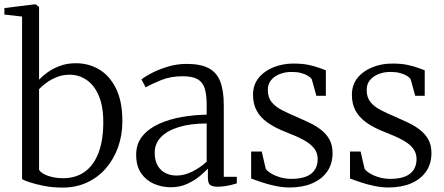

<svg xmlns="http://www.w3.org/2000/svg" viewBox="-26 -839 2013 870"><path d="M-6 -773V-802.5L127.5 -819H136L151 -807.5V-478Q165.5 -493.5 189 -510.8Q212.5 -528 244.8 -540.2Q277 -552.5 318 -552.5Q376 -552.5 423.5 -524.2Q471 -496 499.8 -437.8Q528.5 -379.5 528.5 -290Q528.5 -226.5 509 -172Q489.5 -117.5 453.8 -76.2Q418 -35 368.2 -12Q318.5 11 258 11Q212 11 173 3.2Q134 -4.5 107.5 -13.5Q81 -22.5 74 -27V-764ZM289.5 -500.5Q257.5 -500.5 230.2 -489.2Q203 -478 182.8 -462.8Q162.5 -447.5 151 -435V-69.5Q159.5 -54 190.2 -42.8Q221 -31.5 260.5 -31.5Q316.5 -31.5 357 -60Q397.5 -88.5 419.2 -143.5Q441 -198.5 442 -278Q443 -355.5 422 -404.5Q401 -453.5 366.2 -477Q331.5 -500.5 289.5 -500.5Z M748 9.5Q707.5 9.5 671.8 -6Q636 -21.5 613.5 -54Q591 -86.5 591 -138Q591 -188 619.5 -222.5Q648 -257 694.8 -278Q741.5 -299 798 -308.8Q854.5 -318.5 910.5 -319.5V-364.5Q910.5 -410.5 901.5 -438.8Q892.5 -467 869.2 -480.2Q846 -493.5 802 -493.5Q747 -493.5 704 -476Q661 -458.5 634 -443L615 -479Q627 -489.5 658.2 -506.2Q689.5 -523 731.8 -536.2Q774 -549.5 820 -549.5Q882.5 -549.5 919.2 -530.2Q956 -511 972 -469.8Q988 -428.5 988 -363V-38H1047V-8Q1036 -4.5 1021.5 -1Q1007 2.5 990.8 4.8Q974.5 7 959.5 7Q937.5 7 926.8 -0.5Q916 -8 916 -34.5V-75Q904.5 -62.5 880.8 -42.2Q857 -22 823.2 -6.2Q789.5 9.5 748 9.5ZM774.5 -43.5Q809 -43.5 845.2 -61.5Q881.5 -79.5 910.5 -106.5V-279.5Q837 -279.5 784.2 -263.2Q731.5 -247 703.2 -217.5Q675 -188 675 -147.5Q675 -111.5 688.5 -88.5Q702 -65.5 724.5 -54.5Q747 -43.5 774.5 -43.5Z M1286.5 10.5Q1253.5 10.5 1219.2 3Q1185 -4.5 1156.5 -14.2Q1128 -24 1112 -30V-152.5H1160L1178 -74.5Q1183.5 -65 1201 -54Q1218.5 -43 1243 -35.8Q1267.5 -28.5 1294.5 -28.5Q1334.5 -28.5 1361 -39Q1387.5 -49.5 1400.5 -69.8Q1413.5 -90 1413.5 -118Q1413.5 -146 1397.5 -166.8Q1381.5 -187.5 1349.2 -205Q1317 -222.5 1268.5 -241Q1218.5 -260.5 1185.8 -284Q1153 -307.5 1136.8 -338Q1120.5 -368.5 1120.5 -409.5Q1120.5 -454.5 1146 -486Q1171.5 -517.5 1213.2 -534.2Q1255 -551 1303.5 -551Q1343.5 -551 1372.2 -545Q1401 -539 1420.2 -531.5Q1439.5 -524 1450.5 -520.5V-405H1407.5L1387 -479Q1382.5 -487.5 1370 -495.2Q1357.5 -503 1339 -508Q1320.5 -513 1297 -513Q1268 -513.5 1243 -504Q1218 -494.5 1202.8 -476.5Q1187.5 -458.5 1187.5 -431.5Q1187.5 -397.5 1205 -376.2Q1222.5 -355 1250.8 -340.5Q1279 -326 1311 -312.5Q1343.5 -298.5 1374 -284Q1404.5 -269.5 1428.5 -251Q1452.5 -232.5 1466.8 -207Q1481 -181.5 1481 -145.5Q1481 -97 1456.8 -62Q1432.5 -27 1388.8 -8.2Q1345 10.5 1286.5 10.5Z M1734.5 10.5Q1701.5 10.5 1667.2 3Q1633 -4.5 1604.5 -14.2Q1576 -24 1560 -30V-152.5H1608L1626 -74.5Q1631.5 -65 1649 -54Q1666.5 -43 1691 -35.8Q1715.5 -28.5 1742.5 -28.5Q1782.5 -28.5 1809 -39Q1835.5 -49.5 1848.5 -69.8Q1861.5 -90 1861.5 -118Q1861.5 -146 1845.5 -166.8Q1829.5 -187.5 1797.2 -205Q1765 -222.5 1716.5 -241Q1666.5 -260.5 1633.8 -284Q1601 -307.5 1584.8 -338Q1568.5 -368.5 1568.5 -409.5Q1568.5 -454.5 1594 -486Q1619.5 -517.5 1661.2 -534.2Q1703 -551 1751.5 -551Q1791.5 -551 1820.2 -545Q1849 -539 1868.2 -531.5Q1887.5 -524 1898.5 -520.5V-405H1855.5L1835 -479Q1830.5 -487.5 1818 -495.2Q1805.5 -503 1787 -508Q1768.5 -513 1745 -513Q1716 -513.5 1691 -504Q1666 -494.5 1650.8 -476.5Q1635.5 -458.5 1635.5 -431.5Q1635.5 -397.5 1653 -376.2Q1670.5 -355 1698.8 -340.5Q1727 -326 1759 -312.5Q1791.5 -298.5 1822 -284Q1852.5 -269.5 1876.5 -251Q1900.5 -232.5 1914.8 -207Q1929 -181.5 1929 -145.5Q1929 -97 1904.8 -62Q1880.5 -27 1836.8 -8.2Q1793 10.5 1734.5 10.5Z"/></svg>

Font: Merriweather 60pt Light
Style: Regular
Weight: 300
Version: Version 2.100